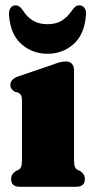

<svg xmlns="http://www.w3.org/2000/svg" viewBox="-20 -714 358 734"><path d="M263 -447.5V-104.5Q263 -85 266 -77Q269 -69 275.5 -65L286 -60.5Q304.5 -48.5 304.5 -29.5Q304.5 0 271 0H55.5Q22.5 0 22.5 -29.5Q22.5 -48.5 41 -60.5L51.5 -65Q58 -69 61 -77Q64 -85 64 -104.5V-328.5Q64 -344.5 60 -350.5Q56 -356.5 48.5 -360.5L38 -362.5Q19.5 -372.5 19.5 -389.5Q19.5 -410.5 48.5 -421.5L177.5 -465.5Q197 -473 208.8 -476Q220.5 -479 233 -479Q247 -479 255 -470Q263 -461 263 -447.5ZM161.5 -621.5Q193.5 -621.5 215.2 -634.5Q237 -647.5 255 -673.5Q267.5 -693.5 283 -693.5Q296.5 -693.5 303.5 -682.8Q310.5 -672 308.5 -654.5Q302.5 -581.5 260.8 -545Q219 -508.5 161.5 -508.5Q104 -508.5 62.2 -545Q20.5 -581.5 14.5 -654.5Q13 -672 19.8 -682.8Q26.5 -693.5 39.5 -693.5Q55.5 -693.5 68 -673.5Q86 -646 108.5 -633.8Q131 -621.5 161.5 -621.5Z"/></svg>

Font: Fraunces 72pt S050 Black
Style: Regular
Weight: 900
Version: Version 1.000; ttfautohint (v1.8.3)